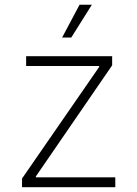

<svg xmlns="http://www.w3.org/2000/svg" viewBox="-20 -780 572 800"><path d="M71.8 0V-36.1L393.1 -501V-504.9H88.9V-545.9H447.3V-507.8L129.4 -44.9V-41H460.4V0ZM238.8 -623.5 311.5 -760.3H362.8L276.9 -623.5Z"/></svg>

Font: Inter Extra Light
Style: Regular
Weight: 200
Designer: Rasmus Andersson
Foundry: rsms
Version: Version 4.000;git-3c8e0fc